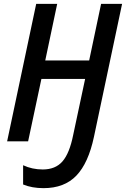

<svg xmlns="http://www.w3.org/2000/svg" viewBox="-20 -734 654 997"><path d="M100 224V124Q147 146 202 146Q268 146 304.5 104Q341 62 360 -33L422 -324H195L126 0H17L168 -714H277L215 -420H443L505 -714H614L468 -24Q439 113 376.5 178Q314 243 206 243Q146 243 100 224Z"/></svg>

Font: Noto Sans UI NarrowMedium
Style: Italic
Weight: 500
Width: 4
Italic angle: -12°
Designer: Monotype Design Team
Foundry: Monotype Imaging Inc.
Version: Version 1.001